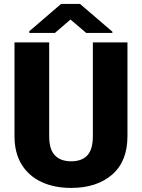

<svg xmlns="http://www.w3.org/2000/svg" viewBox="-20 -921 705 951"><path d="M439.9 -710.9H611.3V-246.6Q611.3 -121.6 535.2 -55.9Q459 9.8 332.5 9.8Q249 9.8 185.8 -19.5Q122.6 -48.8 87.2 -106.2Q51.8 -163.6 51.8 -246.6V-710.9H223.6V-246.6Q223.6 -180.7 252 -151.4Q280.3 -122.1 332.5 -122.1Q385.3 -122.1 412.6 -151.4Q439.9 -180.7 439.9 -246.6ZM376.5 -901.4 536.6 -764.2V-757.8H407.2L329.1 -824.2L252 -757.8H125V-766.1L282.2 -901.4Z"/></svg>

Font: Vazirmatn UI Black
Style: Regular
Weight: 900
Designer: Saber Rastikerdar
Foundry: Saber Rastikerdar
Version: Version 33.003